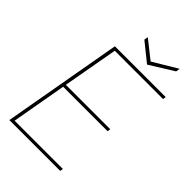

<svg xmlns="http://www.w3.org/2000/svg" viewBox="-253 -962 1060 1060"><g transform="rotate(45 277.0 -432.5)"><path d="M33 0 157 -700H554L551 -682H174L116 -358H463L460 -340H113L56 -18H433L430 0ZM498 -865 494 -841 354 -754 246 -841 250 -864 356 -780Z"/></g></svg>

Font: DM Sans 12pt Thin
Style: Italic
Weight: 250
Italic angle: -10°
Version: Version 4.004;gftools[0.9.30]